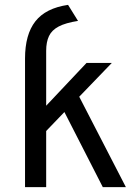

<svg xmlns="http://www.w3.org/2000/svg" viewBox="-20 -770 571 790"><path d="M83 0V-529Q83 -628 125.5 -682.2Q168 -736.5 260 -750L301 -684Q250 -676 221.5 -661Q193 -646 181.5 -621.5Q170 -597 170 -561V-335L336 -511H440L306 -372L498 0H403L245 -309L170 -231V0Z"/></svg>

Font: Undotted
Style: Regular
Weight: 400
Designer: Delve Withrington, Dave Bailey, Thomas Jockin
Foundry: Delve Fonts LLC
Version: Version 4.000